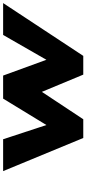

<svg xmlns="http://www.w3.org/2000/svg" viewBox="318 -871 553 1229"><g transform="rotate(-90 594.5 -256.5)"><path d="M445.7 0 621 -265 731.3 0H851.3L1189.3 -513H985.3L826.3 -236L725.3 -513H577.7L408.7 -236L317.7 -513H113.7L325.7 0Z"/></g></svg>

Font: Hussar
Style: BdSuprExtOblOne
Weight: 700
Foundry: Cannot Into Space Fonts
Version: Version 2.00